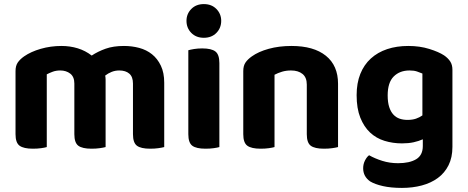

<svg xmlns="http://www.w3.org/2000/svg" viewBox="-20 -721 2292 940"><path d="M784 -1Q773 2 755 4.5Q737 7 715 7Q670 7 650.5 -7.5Q631 -22 631 -64V-312Q631 -345 613 -360.5Q595 -376 564 -376Q544 -376 526.5 -369Q509 -362 495 -351Q496 -346 496.5 -341Q497 -336 497 -331V-1Q486 2 468 4.5Q450 7 428 7Q383 7 363.5 -7.5Q344 -22 344 -64V-312Q344 -345 324 -360.5Q304 -376 275 -376Q254 -376 237 -369.5Q220 -363 209 -357V-1Q199 2 181 4.5Q163 7 141 7Q96 7 76 -7.5Q56 -22 56 -64V-373Q56 -399 67 -415Q78 -431 98 -445Q131 -468 179.5 -482Q228 -496 281 -496Q323 -496 360.5 -484.5Q398 -473 429 -449Q459 -469 497 -482.5Q535 -496 587 -496Q626 -496 661.5 -486.5Q697 -477 724 -455.5Q751 -434 767.5 -399.5Q784 -365 784 -316Z M1054 -1Q1044 2 1026 4.5Q1008 7 986 7Q941 7 921.5 -7.5Q902 -22 902 -64V-475Q912 -478 930 -481Q948 -484 970 -484Q1015 -484 1034.5 -469Q1054 -454 1054 -412ZM893 -619Q893 -653 916.5 -677Q940 -701 978 -701Q1016 -701 1039.5 -677Q1063 -653 1063 -619Q1063 -584 1039.5 -560Q1016 -536 978 -536Q940 -536 916.5 -560Q893 -584 893 -619Z M1482 -307Q1482 -342 1461 -359Q1440 -376 1405 -376Q1381 -376 1361 -370Q1341 -364 1324 -355V-1Q1314 2 1296 4.5Q1278 7 1256 7Q1211 7 1191 -7.5Q1171 -22 1171 -64V-373Q1171 -399 1182 -415Q1193 -431 1213 -445Q1245 -468 1295.5 -482Q1346 -496 1407 -496Q1516 -496 1575.5 -448Q1635 -400 1635 -311V-1Q1624 2 1606 4.5Q1588 7 1566 7Q1521 7 1501.5 -7.5Q1482 -22 1482 -64V-307Z M2050 -39Q2030 -30 2005 -24.5Q1980 -19 1948 -19Q1903 -19 1862.5 -31.5Q1822 -44 1792 -72Q1762 -100 1744 -145Q1726 -190 1726 -255Q1726 -314 1744 -359Q1762 -404 1795.5 -434.5Q1829 -465 1875.5 -480.5Q1922 -496 1979 -496Q2035 -496 2081.5 -481.5Q2128 -467 2154 -450Q2173 -437 2184 -420.5Q2195 -404 2195 -379V-2Q2195 50 2176 88Q2157 126 2123.5 150.5Q2090 175 2045 187Q2000 199 1948 199Q1894 199 1854.5 190Q1815 181 1792 167Q1758 143 1758 103Q1758 82 1767 64.5Q1776 47 1787 39Q1815 55 1851.5 66.5Q1888 78 1929 78Q1985 78 2017.5 58.5Q2050 39 2050 -6ZM1975 -134Q1999 -134 2016.5 -140Q2034 -146 2048 -156V-361Q2036 -366 2021.5 -371Q2007 -376 1985 -376Q1937 -376 1907.5 -346.5Q1878 -317 1878 -254Q1878 -220 1885.5 -197Q1893 -174 1906 -160Q1919 -146 1936.5 -140Q1954 -134 1975 -134Z"/></svg>

Font: Baloo Bhaina 2
Style: Bold
Weight: 700
Designer: Yesha Goshar, Manish Minz, Shuchita Grover and Ek Type
Foundry: Ek Type
Version: Version 1.640;hotconv 1.0.111;makeotfexe 2.5.65597; ttfautoh